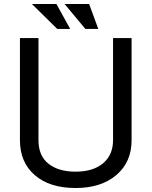

<svg xmlns="http://www.w3.org/2000/svg" viewBox="-20 -920 760 963"><path d="M547 -729H640V-217Q640 -107 563.5 -42Q487 23 359 23Q229 23 154.5 -41.5Q80 -106 80 -217V-729H173V-217Q173 -138 223.5 -98.5Q274 -59 359 -59Q447 -59 497 -101Q547 -143 547 -217ZM427 -900 473 -775H408L304 -900ZM263 -900 332 -775H267L140 -900Z"/></svg>

Font: ColatingCofangSans
Style: Regular
Weight: 400
Foundry: GNU
Version: Version 412.227;June 27, 2022;FontCreator 11.0.0.2412 32-bit